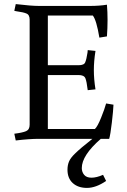

<svg xmlns="http://www.w3.org/2000/svg" viewBox="-20 -679 623 939"><path d="M380 143Q380 162 391.5 176Q403 190 427.5 190Q452 190 484 176L499 206Q449 240 405.5 240Q362 240 336 216.5Q310 193 310 151Q310 129 317.5 111Q325 93 347 72Q372 47 432 0H170Q124 0 57 8L50 -25Q90 -30 107.5 -37.5Q125 -45 125 -69V-583Q125 -607 109 -613Q96 -619 60 -624L50 -626L57 -659Q133 -650 170 -650H421Q466 -650 503 -656Q506 -620 506 -581Q506 -542 503 -501L466 -495Q452 -580 434 -603H214V-360H364Q392 -360 397 -375Q403 -389 408 -422L409 -434L447 -430Q439 -380 439 -336Q439 -292 447 -242L409 -238Q404 -281 397.5 -296.5Q391 -312 364 -312H214V-48H444Q457 -60 474.5 -103.5Q492 -147 499 -173L535 -167Q534 -139 527 -79.5Q520 -20 514 0H473Q380 81 380 143Z"/></svg>

Font: Buenard
Style: Regular
Weight: 400
Designer: Gustavo Ibarra
Foundry: FontFuror
Version: Version 1.001 2011